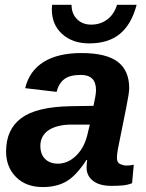

<svg xmlns="http://www.w3.org/2000/svg" viewBox="-20 -755 596 785"><path d="M435.5 4.9Q386.7 4.9 360.4 -15.6Q334 -36.1 334 -69.8Q334 -79.1 334.7 -86.9Q335.4 -94.7 336.4 -101.1H333.5Q292.5 -37.6 252.4 -13.9Q212.4 9.8 154.8 9.8Q86.4 9.8 45.7 -31Q4.9 -71.8 4.9 -135.7Q4.9 -226.1 67.1 -272.2Q129.4 -318.4 269 -320.8L362.3 -322.3Q372.6 -368.7 372.6 -386.2Q372.6 -417.5 357.2 -433.1Q341.8 -448.7 310.5 -448.7Q264.6 -448.7 242.2 -430.9Q219.7 -413.1 211.4 -379.4L83 -394.5Q99.6 -464.8 158 -501.5Q216.3 -538.1 313 -538.1Q414.1 -538.1 461.2 -502.4Q508.3 -466.8 508.3 -394Q508.3 -376 496.6 -317.4L461.9 -145Q458 -121.6 458 -109.9Q458 -89.8 471.7 -84Q485.4 -78.1 496.6 -78.1Q512.7 -78.1 526.9 -81.5L520 -5.9Q499.5 2 478.5 3.4Q457.5 4.9 435.5 4.9ZM145 -158.7Q145 -124.5 164.3 -105.2Q183.6 -85.9 216.3 -85.9Q255.4 -85.9 287.6 -115.2Q304.7 -130.4 317.1 -152.1Q329.6 -173.8 336.4 -200.7L347.2 -245.6H268.1Q239.3 -245.1 216.3 -239Q193.4 -232.9 177.2 -221.7Q161.6 -210.9 153.3 -194.8Q145 -178.7 145 -158.7ZM344.7 -577.6Q276.4 -577.6 234.1 -616Q191.9 -654.3 191.9 -716.8L192.9 -735.4H272.5Q272.5 -699.2 294.7 -676.8Q316.9 -654.3 352.5 -654.3Q390.6 -654.3 418.7 -675.5Q446.8 -696.8 458.5 -735.4H538.6Q517.6 -655.3 470.2 -616.5Q422.9 -577.6 344.7 -577.6Z"/></svg>

Font: Arimo
Style: Italic
Weight: 400
Italic angle: -12°
Designer: Steve Matteson
Foundry: Monotype Imaging Inc.
Version: Version 1.33